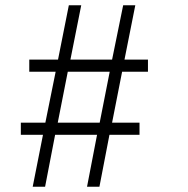

<svg xmlns="http://www.w3.org/2000/svg" viewBox="-20 -708 712 728"><path d="M143 -197H59V-243H152L191 -436H91V-482H200L241 -688H288L247 -482H405L447 -688H493L452 -482H541V-436H443L405 -243H509V-197H395L357 0H310L348 -197H189L151 0H104ZM358 -243 396 -436H237L199 -243Z"/></svg>

Font: Saira SemiCondensed Light
Style: Regular
Weight: 300
Width: 4
Designer: Hector Gatti with collaboration of the Omnibus-Type team
Foundry: Omnibus-Type
Version: Version 0.072; ttfautohint (v1.8)